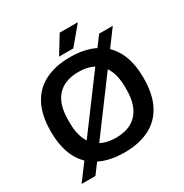

<svg xmlns="http://www.w3.org/2000/svg" viewBox="-204 -1029 1190 1240"><g transform="rotate(-30 391.0 -409.5)"><path d="M391 12Q284 12 206 -26.5Q128 -65 86.5 -144Q45 -223 45 -343Q45 -464 86.5 -542.5Q128 -621 206 -659.5Q284 -698 391 -698Q499 -698 576.5 -659.5Q654 -621 695.5 -542.5Q737 -464 737 -343Q737 -223 695.5 -144Q654 -65 576.5 -26.5Q499 12 391 12ZM391 -98Q443 -98 482.5 -113Q522 -128 549 -157.5Q576 -187 590 -230.5Q604 -274 604 -331V-353Q604 -411 590 -455Q576 -499 549 -528.5Q522 -558 482.5 -573Q443 -588 391 -588Q339 -588 299.5 -573Q260 -558 233 -528.5Q206 -499 192.5 -455Q179 -411 179 -353V-331Q179 -274 192.5 -230.5Q206 -187 233 -157.5Q260 -128 299.5 -113Q339 -98 391 -98ZM48 49 631 -735H733L151 49ZM333 -736 414 -868H546L547 -865L439 -736Z"/></g></svg>

Font: Archivo SemiBold
Style: Regular
Weight: 600
Designer: Hector Gatti
Foundry: Omnibus-Type
Version: Version 2.001